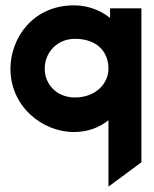

<svg xmlns="http://www.w3.org/2000/svg" viewBox="-20 -482 576 717"><path d="M19 -225C19 -85 137 11 256 11C309 11 351 -6 385 -33V215L508 124V-451H391V-415C357 -442 311 -462 256 -462C104 -462 19 -341 19 -225ZM147 -225C147 -287 194 -337 260 -337C339 -337 385 -292 385 -225C385 -170 337 -118 260 -118C190 -118 147 -169 147 -225Z"/></svg>

Font: Charger Sport
Style: Ult
Weight: 1000
Designer: Jasper
Foundry: Cannot Into Space Fonts
Version: Version 1.1